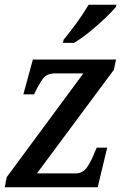

<svg xmlns="http://www.w3.org/2000/svg" viewBox="-20 -786 530 806"><path d="M0 0 8 -42 330 -478H213Q177 -478 160.5 -456Q144 -434 125 -394L123 -390H78L118 -536H467L458 -493L135 -58H296Q328 -58 345.5 -84Q363 -110 376 -143L386 -166H430L390 0ZM244 -606 247 -619Q272 -649 301.5 -689.5Q331 -730 352 -766H469L466 -756Q450 -737 420 -708.5Q390 -680 355.5 -652Q321 -624 291 -606Z"/></svg>

Font: Noto Serif SemiCondensed Medium
Style: Italic
Weight: 500
Width: 4
Italic angle: -12°
Designer: Monotype Design Team
Foundry: Monotype Imaging Inc.
Version: Version 2.013